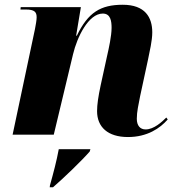

<svg xmlns="http://www.w3.org/2000/svg" viewBox="-20 -566 740 807"><path d="M518 10C599 10 653 -27 685 -64L679 -72C661 -54 627 -22 592 -22C569 -22 555 -38 555 -67C555 -96 562 -126 569 -162L602 -315C609 -350 620 -395 620 -430C620 -493 590 -546 496 -546C403 -546 350 -514 303 -416H300L320 -536H67L66 -526H88C126 -526 134 -515 134 -493C134 -481 130 -460 127 -444L33 0H206L287 -338C304 -410 352 -509 412 -509C445 -509 449 -477 449 -449C449 -415 437 -361 431 -335L403 -207C393 -160 388 -126 388 -99C388 -32 433 10 518 10ZM190 213 189 221H203C247 183 323 110 357 71L360 61H227C218 110 205 159 190 213Z"/></svg>

Font: Noto Serif Display ExtraBold
Style: Italic
Weight: 800
Italic angle: -12°
Designer: Monotype Design Team
Foundry: Monotype Imaging Inc.
Version: Version 2.009